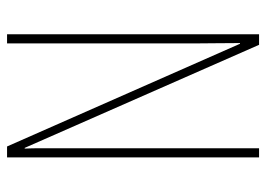

<svg xmlns="http://www.w3.org/2000/svg" viewBox="-125 -629 754 544"><g transform="rotate(-90 252.0 -357.0)"><path d="M427 0H397L105 -664H103Q104 -644 104 -617Q104 -590 104 -548V0H78V-714H109L400 -54H402Q402 -88 401.5 -123.5Q401 -159 401 -181V-714H427Z"/></g></svg>

Font: Noto Sans Sinhala UI ExtraCondensed Thin
Style: Regular
Weight: 100
Width: 2
Designer: Jelle Bosma - Monotype Design Team
Foundry: Monotype Imaging Inc.
Version: Version 2.006; ttfautohint (v1.8.4.7-5d5b)